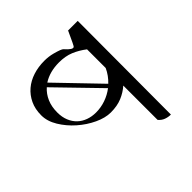

<svg xmlns="http://www.w3.org/2000/svg" viewBox="-184 -878 1049 1049"><g transform="rotate(-45 340.0 -353.5)"><path d="M558 8Q538 8 519 1Q500 -6 486 -23V-288Q458 -263 421 -247.5Q384 -232 334 -232Q292 -232 243 -255Q194 -278 152 -315Q110 -352 82 -398Q54 -444 54 -490Q54 -538 71.5 -575Q89 -612 119 -637.5Q149 -663 189.5 -676Q230 -689 276 -689Q310 -689 340 -681Q389 -668 396 -659Q431 -619 444 -629Q448 -631 486 -715L484 -714H560ZM277 -289Q315 -289 351 -301.5Q387 -314 417 -337L184 -577Q157 -553 142 -518.5Q127 -484 127 -439Q127 -403 138.5 -375Q150 -347 170 -328Q190 -309 217.5 -299Q245 -289 277 -289ZM486 -568Q451 -595 413.5 -610.5Q376 -626 327 -626Q255 -626 204 -593L435 -353Q451 -368 464 -386Q477 -404 486 -424Z"/></g></svg>

Font: ugurmukhi25
Style: Book
Weight: 400
Designer: Jelle Bosma - Monotype Design Team
Foundry: Monotype Imaging Inc.
Version: Version 2.003